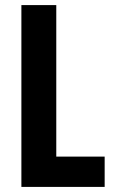

<svg xmlns="http://www.w3.org/2000/svg" viewBox="-20 -734 446 754"><path d="M64 0H391V-119H201V-714H64Z"/></svg>

Font: Noto Sans Devanagari ExtraCondensed
Style: Bold
Weight: 700
Width: 2
Designer: Jelle Bosma - Monotype Design Team
Foundry: Monotype Imaging Inc.
Version: Version 2.004